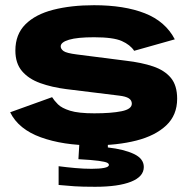

<svg xmlns="http://www.w3.org/2000/svg" viewBox="-20 -546 727 737"><path d="M338 12Q222 12 136.5 -19Q51 -50 19 -115L180 -173Q188 -160 202.5 -145.5Q217 -131 249 -121Q281 -111 342 -111Q407 -111 446.5 -119Q486 -127 486 -148Q486 -161 474.5 -168.5Q463 -176 437 -179L234 -204Q179 -211 134.5 -227Q90 -243 64.5 -273Q39 -303 39 -352Q39 -414 77.5 -452.5Q116 -491 184.5 -508.5Q253 -526 341 -526Q457 -526 536 -495Q615 -464 651 -395L495 -351Q480 -374 447.5 -388.5Q415 -403 341 -403Q277 -403 245 -393.5Q213 -384 213 -368Q213 -358 224 -350Q235 -342 275 -337L463 -313Q524 -306 568 -291Q612 -276 636 -247Q660 -218 660 -167Q660 -104 618 -64.5Q576 -25 503.5 -6.5Q431 12 338 12ZM345 171Q294 171 265.5 169Q237 167 205 164V92Q235 96 268.5 99Q302 102 331.5 102Q361 102 379.5 98.5Q398 95 398 87Q398 82 391 78.5Q384 75 359.5 71.5Q335 68 281 65L285 -2H394V20Q456 27 494 45Q532 63 532 95Q532 132 483 151.5Q434 171 345 171Z"/></svg>

Font: Special Gothic Expanded One
Style: Regular
Weight: 400
Designer: Alistair McCready
Foundry: Monolith
Version: Version 1.010; ttfautohint (v1.8.4.7-5d5b)